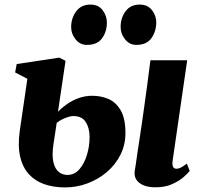

<svg xmlns="http://www.w3.org/2000/svg" viewBox="-20 -807 874 838"><path d="M658 10.5Q628 10.5 606.8 1.8Q585.5 -7 575.2 -22.8Q565 -38.5 568 -60Q570.5 -73 573 -92Q575.5 -111 579.2 -136Q583 -161 587.8 -192Q592.5 -223 598 -260.2Q603.5 -297.5 609.5 -341.2Q615.5 -385 622.5 -435.8Q629.5 -486.5 636.5 -544H797L733.5 -106Q731 -88 735.2 -79.2Q739.5 -70.5 750 -70.5Q759 -70.5 769.2 -75.5Q779.5 -80.5 795.5 -93L808 -61Q800 -50.5 780.8 -33.8Q761.5 -17 731 -3.2Q700.5 10.5 658 10.5ZM264 11Q214.5 11 174.2 -2.8Q134 -16.5 106.5 -46.2Q79 -76 68 -123.2Q57 -170.5 66.5 -238L99.5 -463L46 -491L53 -527.5L239 -555.5L266 -541.5L233 -319Q249.5 -336.5 272.2 -352.5Q295 -368.5 323.2 -378.8Q351.5 -389 383 -389Q421 -389 453.8 -374.8Q486.5 -360.5 507 -325Q527.5 -289.5 527.5 -226.5Q527.5 -174.5 505.5 -131Q483.5 -87.5 446 -55.8Q408.5 -24 361.5 -6.5Q314.5 11 264 11ZM274 -43.5Q305 -43.5 326.5 -68.2Q348 -93 359.5 -131Q371 -169 371 -209.5Q371 -247.5 354.5 -274Q338 -300.5 300 -300.5Q291 -300.5 278.5 -296.8Q266 -293 252.5 -286.5Q239 -280 227.5 -271Q224 -249 220.8 -226.5Q217.5 -204 213.5 -179Q206 -129.5 213 -99.5Q220 -69.5 236.5 -56.5Q253 -43.5 274 -43.5ZM359.5 -611Q329 -611 309.5 -635.8Q290 -660.5 290.5 -691Q291.5 -730.5 313.5 -758.8Q335.5 -787 374.5 -787Q410 -787 428.2 -762.2Q446.5 -737.5 446.5 -708.5Q446.5 -669 425.5 -640Q404.5 -611 359.5 -611ZM575 -611Q545 -611 525.5 -635.8Q506 -660.5 506.5 -691Q507 -730.5 528.8 -758.8Q550.5 -787 590 -787Q625 -787 643.8 -762.2Q662.5 -737.5 662 -708.5Q661.5 -669 640.5 -640Q619.5 -611 575 -611Z"/></svg>

Font: Merriweather 48pt Black
Style: Italic
Weight: 900
Italic angle: -7.8°
Version: Version 2.101